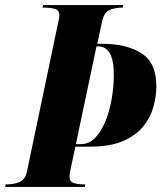

<svg xmlns="http://www.w3.org/2000/svg" viewBox="-41 -734 634 754"><path d="M-21 0 -19 -10H-14Q13 -10 35.5 -19Q58 -28 65 -61L185 -634Q188 -647 190 -657Q192 -667 192 -674Q192 -694 175 -699Q158 -704 131 -704H126L128 -714H443L441 -704H438Q410 -704 389 -694.5Q368 -685 360 -651L341 -562H360Q457 -562 515 -524.5Q573 -487 573 -396Q573 -356 561.5 -314.5Q550 -273 521.5 -237.5Q493 -202 442 -180Q391 -158 311 -158H255L235 -64Q232 -52 232 -40Q232 -21 248 -15.5Q264 -10 289 -10H294L292 0ZM276 -168Q309 -168 333 -193Q357 -218 373.5 -259Q390 -300 398 -348Q406 -396 406 -441Q406 -552 344 -552H338L257 -168Z"/></svg>

Font: Noto Serif Display ExtraCondensed Black
Style: Italic
Weight: 900
Width: 2
Italic angle: -12°
Designer: Monotype Design Team
Foundry: Monotype Imaging Inc.
Version: Version 2.009